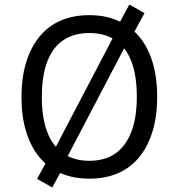

<svg xmlns="http://www.w3.org/2000/svg" viewBox="-20 -781 790 849"><path d="M375 9Q304 9 248.5 -15Q193 -39 154.5 -85.5Q116 -132 95.5 -199Q75 -266 75 -352Q75 -438 95.5 -505Q116 -572 154.5 -619Q193 -666 248.5 -690Q304 -714 375 -714Q446 -714 501.5 -689.5Q557 -665 595.5 -619Q634 -573 654.5 -506Q675 -439 675 -353Q675 -267 654.5 -200Q634 -133 595.5 -86Q557 -39 501.5 -15Q446 9 375 9ZM375 -70Q443 -70 489 -101.5Q535 -133 560 -196Q585 -259 585 -353Q585 -448 560.5 -510.5Q536 -573 489.5 -604Q443 -635 375 -635Q308 -635 261 -604Q214 -573 189.5 -510Q165 -447 165 -352Q165 -259 189.5 -196Q214 -133 261 -101.5Q308 -70 375 -70ZM211 48 144 10 198 -89 228 -134 483 -621 499 -663 552 -761 619 -723 565 -624 535 -579 280 -92 264 -49Z"/></svg>

Font: Nunito Sans 7pt SemiCondensed
Style: Regular
Weight: 400
Width: 4
Designer: Vernon Adams
Foundry: Vernon Adams
Version: Version 3.101;gftools[0.9.27]